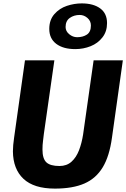

<svg xmlns="http://www.w3.org/2000/svg" viewBox="-20 -1102 743 1130"><path d="M303 8Q179.5 8 118.2 -49.5Q57 -107 56 -211Q56 -228.5 57.8 -248.8Q59.5 -269 63 -292L127 -747H300L238 -313Q236 -293.5 233 -271.2Q230 -249 230 -222Q230 -168 253 -146.5Q276 -125 330 -125Q372.5 -125 400.5 -150Q428.5 -175 444.8 -217Q461 -259 469 -310L531 -747H703L639 -292Q624 -182.5 585 -118Q545.5 -52 476.8 -22Q408 8 303 8ZM423 -813Q352 -813 311 -844Q270 -875 270 -932Q270 -984.5 300 -1019Q330 -1053 373.5 -1067.5Q417 -1082 461 -1082Q529.5 -1082 569.8 -1052.5Q610 -1023 610 -966Q610 -916.5 583 -882Q556 -847 513.2 -830Q470.5 -813 423 -813ZM434 -883Q468 -883 491.5 -898.5Q515 -914 515 -952Q515 -978.5 494.8 -996.2Q474.5 -1014 449 -1014Q415.5 -1014 390.8 -996.5Q366 -979 366 -943Q366 -918.5 387.2 -900.8Q408.5 -883 434 -883Z"/></svg>

Font: Merriweather Sans ExtraBold
Style: Italic
Weight: 800
Italic angle: -7.5°
Designer: Eben Sorkin
Foundry: Eben Sorkin
Version: Version 2.001; ttfautohint (v1.8.3)